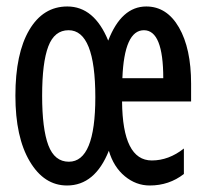

<svg xmlns="http://www.w3.org/2000/svg" viewBox="-20 -566 640 596"><path d="M317.9 -98.1Q274.9 9.8 188 9.8Q116.7 9.8 72.3 -65.2Q27.8 -140.1 27.8 -269Q27.8 -399.9 70.8 -472.9Q113.8 -545.9 189 -545.9Q272.5 -545.9 315.9 -439.9Q356.9 -545.9 434.1 -545.9Q498 -545.9 535.6 -480.7Q573.2 -415.5 573.2 -306.2V-251H358.9Q360.4 -67.9 451.2 -67.9Q503.9 -67.9 550.8 -105V-25.9Q504.9 9.8 444.8 9.8Q402.3 9.8 367.4 -19Q332.5 -47.9 317.9 -98.1ZM193.8 -64Q275.9 -64 275.9 -264.2Q275.9 -472.2 192.9 -472.2Q148.9 -472.2 129.9 -421.9Q110.8 -371.6 110.8 -269Q110.8 -166 130.1 -115Q149.4 -64 193.8 -64ZM486.8 -323.2Q486.8 -472.2 426.8 -472.2Q365.7 -472.2 359.9 -323.2Z"/></svg>

Font: Droid Sans Mono
Style: Regular
Weight: 400
Monospace: yes
Version: Version 1.00 build 112